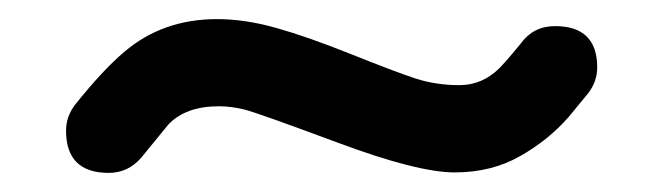

<svg xmlns="http://www.w3.org/2000/svg" viewBox="-20 -453 691 200"><path d="M602.1 -382.8Q602.1 -368.2 592.8 -356Q576.2 -335.9 572.3 -331.1Q551.3 -307.1 522 -290.5Q492.2 -273.4 453.6 -273.4Q415 -273.4 331.8 -304.4Q248.5 -335.4 234.6 -338.9Q220.7 -342.3 208 -342.3Q173.3 -342.3 155.3 -323.2L127 -288.6Q113.3 -272.9 93.3 -272.9Q48.8 -272.9 48.8 -316.9Q48.8 -331.5 58.1 -343.8Q87.4 -380.4 109.4 -398.9Q149.4 -433.1 206.1 -433.1Q235.4 -433.1 268.1 -423.8Q300.8 -414.6 345.9 -396.5Q391.1 -378.4 412.6 -371.3Q434.1 -364.3 458.5 -364.3Q482.9 -364.3 501 -382.8Q510.3 -392.6 522.5 -407.7Q535.6 -425.8 558.1 -425.8Q602.1 -425.8 602.1 -382.8Z"/></svg>

Font: inglobal
Style: Bold
Weight: 700
Designer: Andrey Kochetov, Denis Davydov, Evgeny Yurtaev
Foundry: inglobal.ru
Version: Version 1.00 September 25, 2014, initial release